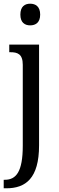

<svg xmlns="http://www.w3.org/2000/svg" viewBox="-26 -777 316 1037"><path d="M137 -640C166 -640 191 -655 191 -698C191 -742 166 -757 137 -757C108 -757 84 -742 84 -698C84 -655 108 -640 137 -640ZM-6 240H8C112 240 185 187 185 8V-536H24V-495H30C68 -495 97 -486 97 -427V10C97 151 61 194 0 194H-6Z"/></svg>

Font: Noto Serif Myanmar Condensed
Style: Regular
Weight: 400
Width: 3
Designer: Ben Mitchell and the Monotype Design Team
Foundry: Monotype Imaging Inc.
Version: Version 2.106